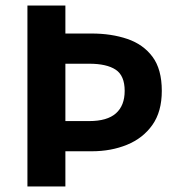

<svg xmlns="http://www.w3.org/2000/svg" viewBox="-20 -673 652 693"><path d="M79 0V-653H216V-552H311Q382 -552 439.5 -532.5Q497 -513 530.5 -468Q564 -423 564 -345Q564 -270 530 -222Q496 -174 438.5 -150.5Q381 -127 311 -127H216V0ZM216 -236H302Q367 -236 398.5 -264Q430 -292 430 -345Q430 -400 397.5 -421.5Q365 -443 302 -443H216Z"/></svg>

Font: Assistant ExtraLight
Style: Bold
Weight: 700
Version: Version 3.000